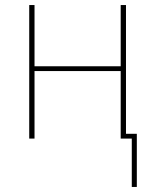

<svg xmlns="http://www.w3.org/2000/svg" viewBox="-20 -550 616 762"><path d="M503 192H523V-19H480V-530H459V-287H117V-530H96V0H117V-268H459V0H503Z"/></svg>

Font: Iosevka Sparkle Thin
Style: Regular
Weight: 100
Designer: Belleve Invis
Foundry: Belleve Invis
Version: Version 4.5.0; ttfautohint (v1.8.3)